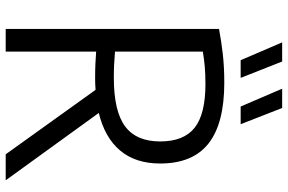

<svg xmlns="http://www.w3.org/2000/svg" viewBox="-184 -802 986 657"><g transform="rotate(90 308.5 -473.0)"><path d="M78.5 0V-730Q118.5 -737.5 163.5 -742.8Q208.5 -748 262.5 -748Q402 -748 470.5 -694Q539 -640 539 -528.5Q539 -444.5 494.8 -391.8Q450.5 -339 366 -318.5L596.5 0H507.5L287 -307.5Q267.5 -306 246.5 -306Q218 -306 197.2 -307Q176.5 -308 156 -309.5V0ZM245.5 -370Q360 -370 411.8 -408.5Q463.5 -447 463.5 -528.5Q463.5 -609 417 -646.2Q370.5 -683.5 267 -683.5Q233.5 -683.5 207.8 -681.2Q182 -679 156 -674.5V-374Q181.5 -372 200.8 -371Q220 -370 245.5 -370ZM344 -804 283 -946H349L404.5 -804ZM185.5 -804 124.5 -946H190L246 -804Z"/></g></svg>

Font: Encode Sans SemiCondensed SemiCondensed
Style: Regular
Weight: 400
Width: 4
Designer: Multiple Designers
Foundry: Impallari Type
Version: Version 3.000; ttfautohint (v1.8.3) -l 8 -r 50 -G 200 -x 14 